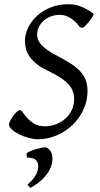

<svg xmlns="http://www.w3.org/2000/svg" viewBox="-20 -650 479 917"><path d="M425.8 -585Q427.7 -583.5 425.8 -578.4Q423.8 -573.2 419.7 -566.4Q415.5 -559.6 409.4 -551.8Q403.3 -543.9 397 -536.9Q390.6 -529.8 385 -524.4Q379.4 -519 376 -517.1L361.8 -520Q353.5 -531.7 343.3 -542.2Q333 -552.7 320.8 -561Q308.6 -569.3 295.2 -574.2Q281.7 -579.1 267.1 -579.1Q240.7 -579.1 220.2 -570.6Q199.7 -562 185.8 -548.6Q171.9 -535.2 164.6 -518.6Q157.2 -502 157.2 -485.8Q157.2 -475.1 160.6 -463.4Q164.1 -451.7 174.8 -439Q185.5 -426.3 205.3 -411.9Q225.1 -397.5 257.8 -380.9Q296.4 -360.8 323.2 -342.8Q350.1 -324.7 366.7 -305.4Q383.3 -286.1 390.6 -264.2Q397.9 -242.2 397.9 -214.8Q397.9 -168.9 378.9 -127.4Q359.9 -85.9 327.4 -54.2Q294.9 -22.5 251.7 -3.7Q208.5 15.1 160.2 15.1Q141.6 15.1 117.9 8.8Q94.2 2.4 73 -7.8Q51.8 -18.1 37.4 -30.8Q22.9 -43.5 22.9 -56.2Q22.9 -62 28.8 -73.2Q34.7 -84.5 42.7 -95.9Q50.8 -107.4 59.8 -115.7Q68.8 -124 75.2 -124Q81.1 -124 89.4 -112.1Q97.7 -100.1 111.1 -85.4Q124.5 -70.8 144.3 -58.8Q164.1 -46.9 192.9 -46.9Q222.7 -46.9 248.3 -56.9Q273.9 -66.9 293 -84.2Q312 -101.6 323 -125Q334 -148.4 334 -175.8Q334 -195.8 328.1 -213.1Q322.3 -230.5 307.6 -246.8Q293 -263.2 268.6 -279.3Q244.1 -295.4 207 -313Q174.8 -328.1 153.8 -345.5Q132.8 -362.8 120.8 -380.6Q108.9 -398.4 104 -417Q99.1 -435.5 99.1 -453.1Q99.1 -485.4 114 -517.1Q128.9 -548.8 156 -573.7Q183.1 -598.6 221.4 -614.3Q259.8 -629.9 307.1 -629.9Q342.3 -629.9 372.3 -616.5Q402.3 -603 425.8 -585ZM228 131.3Q220.7 164.1 194.1 194.1Q167.5 224.1 125.5 247.6L110.8 232.4Q131.8 213.9 144 197Q156.2 180.2 161.1 158.2Q166 132.8 154.5 117.7Q143.1 102.5 108.9 102.5L106.4 83Q110.8 78.1 123.5 72.5Q136.2 66.9 151.4 62.5Q166.5 58.1 180.4 55.4Q194.3 52.7 200.7 53.7Q222.7 65.4 227.8 86.2Q232.9 106.9 228 131.3Z"/></svg>

Font: Gentium Plus Phon
Style: Italic
Weight: 400
Italic angle: -8°
Designer: J. Victor Gaultney, Annie Olsen, Iska Routamaa, Becca Hirsbrunner
Foundry: SIL International
Version: Version 5.000